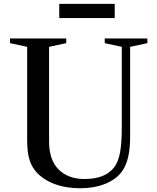

<svg xmlns="http://www.w3.org/2000/svg" viewBox="-20 -960 812 990"><path d="M393 10.5Q314.5 10.5 253.8 -14.2Q193 -39 159 -83Q139 -109.5 129.5 -145.2Q120 -181 120 -243V-718.5L31.5 -737.5V-761.5H321.5V-737.5L233 -718.5V-230.5Q233 -135 282.5 -86Q332 -37 415.5 -37Q524 -37 569.5 -98.5Q590 -125.5 599 -174Q608 -222.5 608 -302.5V-718.5L520 -737.5V-761.5H740V-737.5L651 -718.5V-258.5Q651 -196.5 641.5 -153.8Q632 -111 612.5 -81Q583 -37.5 526 -13.5Q469 10.5 393 10.5ZM285.5 -867V-940H571.5V-867Z"/></svg>

Font: Libre Caslon Text
Style: Regular
Weight: 400
Designer: Pablo Impallari, Rodrigo Fuenzalida, Katja Schimmel
Foundry: Pablo Impallari, Rodrigo Fuenzalida
Version: Version 2.000